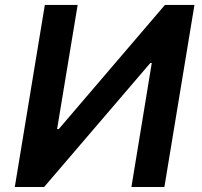

<svg xmlns="http://www.w3.org/2000/svg" viewBox="-20 -747 808 767"><path d="M159.1 -727.3 39.1 0H156.2L580.6 -495.4H586.3L505 0H636.7L756.8 -727.3H638.9L214.8 -231.5H208.1L290.2 -727.3Z"/></svg>

Font: Inter UI Semi Bold
Style: Italic
Weight: 600
Italic angle: -9.39999°
Designer: Rasmus Andersson
Foundry: rsms
Version: 3.2;8d6f07862